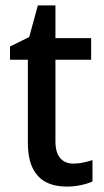

<svg xmlns="http://www.w3.org/2000/svg" viewBox="-20 -680 384 710"><path d="M252 -75Q270 -75 288.5 -79Q307 -83 322 -88V-9Q305 -1 279.5 4.5Q254 10 226 10Q184 10 152 -5.5Q120 -21 101.5 -57Q83 -93 83 -154V-459H17V-508L88 -543L120 -660H185V-539H317V-459H185V-158Q185 -116 202.5 -95.5Q220 -75 252 -75Z"/></svg>

Font: Noto Sans Hebrew SemiCondensed Medium
Style: Regular
Weight: 500
Width: 4
Designer: Monotype Design Team
Foundry: Monotype Imaging Inc.
Version: Version 2.003